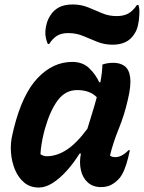

<svg xmlns="http://www.w3.org/2000/svg" viewBox="-20 -827 644 859"><path d="M303 -550Q350 -550 379 -522Q408 -494 424 -459H429Q433 -480 435.5 -501Q438 -522 438 -538Q459 -546 487 -546Q518 -546 538 -531Q558 -516 562.5 -480Q567 -444 552 -381Q536 -311 511 -250Q486 -189 472 -131Q477 -127 483 -125.5Q489 -124 496 -124Q525 -124 555 -155H561Q560 -148 557.5 -139.5Q555 -131 553 -120Q546 -91 535.5 -66Q525 -41 512 -27Q495 -9 476.5 0.5Q458 10 431 10Q396 10 373 -10.5Q350 -31 342 -65.5Q334 -100 342 -140H336Q310 -98 279 -63.5Q248 -29 216 -8.5Q184 12 154 12Q115 12 88.5 -10Q62 -32 47 -68Q32 -104 29 -146Q26 -188 36 -227L42 -253Q80 -406 148.5 -478Q217 -550 303 -550ZM161 -137Q167 -133 174 -130.5Q181 -128 189 -128Q234 -128 278.5 -157Q323 -186 371 -251Q381 -285 392 -319.5Q403 -354 413 -392Q382 -424 325 -424Q273 -424 239 -379Q205 -334 182 -254L177 -236Q170 -208 166 -183Q162 -158 161 -137ZM502 -755Q532 -755 553 -766Q574 -777 593 -805H599Q603 -795 603.5 -783Q604 -771 603 -756Q602 -734 597 -713Q592 -692 583 -678Q566 -650 541 -638.5Q516 -627 484 -627Q447 -627 415 -640Q383 -653 352 -666Q321 -679 285 -679Q254 -679 234.5 -666.5Q215 -654 200 -630H194Q189 -641 185.5 -656Q182 -671 183 -688Q184 -704 189 -722Q194 -740 204 -756Q219 -781 243.5 -794Q268 -807 305 -807Q343 -807 374.5 -794Q406 -781 436.5 -768Q467 -755 502 -755Z"/></svg>

Font: Recursive Sn Csl St
Style: Bold Italic
Weight: 700
Italic angle: -15°
Version: Version 1.079;hotconv 1.0.112;makeotfexe 2.5.65598; ttfautoh